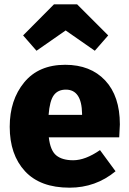

<svg xmlns="http://www.w3.org/2000/svg" viewBox="-20 -851 597 889"><path d="M284 -710 149 -616 87 -687 230 -831H337L481 -687L419 -616ZM535 -275Q535 -269 532 -215H206Q213 -154 240.5 -131.5Q268 -109 319 -109Q375 -109 443 -156L515 -58Q423 18 302 18Q166 18 95.5 -58.5Q25 -135 25 -264Q25 -388 92 -469.5Q159 -551 282 -551Q399 -551 467 -478.5Q535 -406 535 -275ZM360 -319V-325Q358 -436 285 -436Q248 -436 229 -410Q210 -384 205 -319Z"/></svg>

Font: FiraGO ExtraBold
Style: Regular
Weight: 800
Designer: bBox Type
Foundry: bBox Type GmbH
Version: Version 1.001;PS 001.001;hotconv 1.0.88;makeotf.lib2.5.64775